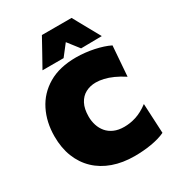

<svg xmlns="http://www.w3.org/2000/svg" viewBox="-227 -1097 1136 1245"><g transform="rotate(-30 341.0 -474.5)"><path d="M412 16Q323 16 251.2 -9.5Q179.5 -35 128.8 -83.2Q78 -131.5 51 -199.8Q24 -268 24 -354Q24 -460.5 66.5 -545.5Q109 -630.5 192.8 -679.8Q276.5 -729 400 -729Q433.5 -729 467.2 -725.2Q501 -721.5 533 -714.8Q565 -708 593.5 -698.8Q622 -689.5 645 -678L628 -453Q589 -478.5 553.8 -494.2Q518.5 -510 487.5 -517Q456.5 -524 430 -524Q387.5 -524 353.5 -506Q319.5 -488 299.8 -450.5Q280 -413 280 -355Q280 -321 290 -289.8Q300 -258.5 320.5 -234.2Q341 -210 372.8 -196Q404.5 -182 448 -182Q469 -182 491 -185.2Q513 -188.5 536 -195.8Q559 -203 582.8 -215.8Q606.5 -228.5 631 -247L642 -25Q620.5 -14.5 593.5 -6.8Q566.5 1 536.8 6Q507 11 475.2 13.5Q443.5 16 412 16ZM459 -763Q436.5 -792 413.5 -821.5Q390.5 -851 367 -881H419Q396 -851.5 373.5 -822.2Q351 -793 329 -765H171Q198.5 -814 226.2 -864Q254 -914 282 -965H504Q532 -914 560 -864Q588 -814 615 -765Z"/></g></svg>

Font: Commissioner Thin Black
Style: Regular
Weight: 900
Version: Version 1.000